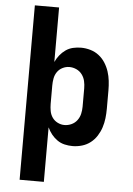

<svg xmlns="http://www.w3.org/2000/svg" viewBox="-62 -781 724 1042"><g transform="rotate(5 300.0 -260.0)"><path d="M85 215V-735H217V-438Q226 -458 240 -475.5Q254 -493 272 -505.5Q290 -518 311.5 -523Q333 -528 355 -528Q381 -528 406.5 -520.5Q432 -513 452.5 -497Q473 -481 487 -459Q501 -437 509 -412.5Q517 -388 520 -362Q523 -336 523 -310V-210Q523 -184 520 -158Q517 -132 509 -107.5Q501 -83 487 -61Q473 -39 452.5 -23Q432 -7 406.5 0.5Q381 8 355 8Q333 8 311.5 3Q290 -2 272 -14.5Q254 -27 240 -44.5Q226 -62 217 -82V215ZM301 -102Q321 -102 339.5 -110.5Q358 -119 370 -135Q382 -151 386.5 -170.5Q391 -190 391 -210V-310Q391 -330 386.5 -349.5Q382 -369 370 -385Q358 -401 339.5 -409.5Q321 -418 301 -418Q282 -418 264 -409Q246 -400 235 -384Q224 -368 220.5 -348.5Q217 -329 217 -310V-210Q217 -191 220.5 -171.5Q224 -152 235 -136Q246 -120 264 -111Q282 -102 301 -102Z"/></g></svg>

Font: Iosevka Etoile Extrabold
Style: Regular
Weight: 800
Designer: Belleve Invis
Foundry: Belleve Invis
Version: Version 22.1.2; ttfautohint (v1.8.4)